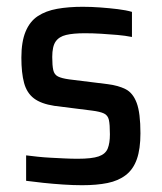

<svg xmlns="http://www.w3.org/2000/svg" viewBox="-20 -538 477 566"><path d="M222 8Q196 8 166 6Q136 4 107.5 1Q79 -2 57 -5V-80Q73 -78 91.5 -76Q110 -74 130 -73Q150 -72 170 -71Q190 -70 209 -70Q251 -70 271 -77Q291 -84 297.5 -100Q304 -116 304 -142Q304 -171 301 -184.5Q298 -198 286.5 -203.5Q275 -209 251 -212L140 -226Q101 -232 80 -248Q59 -264 51 -293.5Q43 -323 43 -368Q43 -415 55.5 -445Q68 -475 91.5 -490.5Q115 -506 148.5 -512Q182 -518 224 -518Q249 -518 276 -516Q303 -514 327.5 -511Q352 -508 369 -503V-429Q349 -433 326 -435Q303 -437 278.5 -438.5Q254 -440 230 -440Q196 -440 175 -435Q154 -430 144 -415.5Q134 -401 134 -370Q134 -345 137 -331.5Q140 -318 151 -312.5Q162 -307 184 -304L297 -290Q329 -286 350.5 -275Q372 -264 383 -234.5Q394 -205 394 -145Q394 -99 383.5 -69Q373 -39 351 -22Q329 -5 297 1.5Q265 8 222 8Z"/></svg>

Font: Saira SemiCondensed Medium
Style: Regular
Weight: 500
Width: 4
Designer: Hector Gatti with collaboration of the Omnibus-Type team
Foundry: Omnibus-Type
Version: Version 1.101